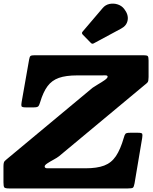

<svg xmlns="http://www.w3.org/2000/svg" viewBox="-72 -1061 864 1081"><path d="M-52.5 -35V-122.5Q-52.5 -146.5 -46.5 -153Q-40.5 -159.5 -27.5 -170L449.5 -567Q459 -574 479.2 -585.8Q499.5 -597.5 516.8 -609.5Q534 -621.5 534 -629.5Q534 -637 520.2 -636.8Q506.5 -636.5 493 -636.5H362.5Q299 -636.5 259.5 -622.5Q220 -608.5 195.8 -576Q171.5 -543.5 154.5 -487Q150 -471.5 145 -464Q140 -456.5 119.5 -456.5H72Q50.5 -456.5 48.8 -463.8Q47 -471 50 -487.5L92 -726Q94.5 -741.5 99.8 -745.8Q105 -750 124 -750H736Q755.5 -750 760 -745Q764.5 -740 764.5 -720V-627.5Q764.5 -604 759 -597.5Q753.5 -591 741 -581.5L260.5 -181.5Q249 -172.5 229.5 -162Q210 -151.5 194.8 -141.5Q179.5 -131.5 179.5 -124Q179.5 -113.5 194.5 -113.5Q209.5 -113.5 235 -113.5H409.5Q474 -113.5 514.5 -128.8Q555 -144 580.5 -181.8Q606 -219.5 625.5 -287Q629.5 -302 634.5 -307.8Q639.5 -313.5 660 -313.5H705.5Q727 -313.5 729 -307Q731 -300.5 728.5 -284L685.5 -28.5Q682 -8.5 676.2 -4.2Q670.5 0 646.5 0H-19.5Q-43 0 -47.8 -5.8Q-52.5 -11.5 -52.5 -35ZM627 -1011Q652 -979 646.8 -947.8Q641.5 -916.5 610 -900L456 -817Q447 -811.5 439.5 -819.5L393.5 -866.5Q385.5 -875.5 394 -884L506 -1015.5Q521.5 -1034 544.8 -1038.8Q568 -1043.5 590.5 -1036.2Q613 -1029 627 -1011Z"/></svg>

Font: Besley* Heavy
Style: Italic
Weight: 800
Italic angle: -13°
Designer: Owen Earl
Foundry: indestructible type*
Version: Version 3.000; ttfautohint (v1.8.3)